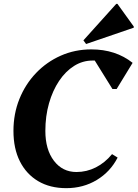

<svg xmlns="http://www.w3.org/2000/svg" viewBox="-20 -963 716 999"><path d="M325 16Q240 16 178.5 -20.5Q117 -57 83.5 -123.5Q50 -190 50 -282Q50 -371 81 -448Q112 -525 167.5 -583Q223 -641 296.5 -673.5Q370 -706 455 -706Q582 -706 670 -636L587 -500H565L473 -648Q468 -648 462 -648Q410 -648 365.5 -620Q321 -592 287.5 -542Q254 -492 235 -425.5Q216 -359 216 -282Q216 -185 260.5 -126.5Q305 -68 378 -68Q431 -68 478.5 -92Q526 -116 563 -161L592 -143Q554 -69 483.5 -26.5Q413 16 325 16ZM428 -734 414 -753 585 -943H591L676 -825V-819Z"/></svg>

Font: Platypi SemiBold
Style: Italic
Weight: 600
Italic angle: -13°
Designer: David Sargent
Foundry: Bolt Cutter Type
Version: Version 1.200; ttfautohint (v1.8.4.7-5d5b)